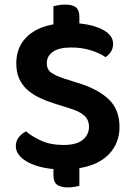

<svg xmlns="http://www.w3.org/2000/svg" viewBox="-20 -723 584 837"><path d="M256 -91Q314 -91 341 -113.5Q368 -136 368 -170Q368 -201 347 -219.5Q326 -238 283 -251L219 -271Q181 -283 150 -298Q119 -313 97 -333.5Q75 -354 63 -381.5Q51 -409 51 -447Q51 -515 93.5 -559Q136 -603 213 -617V-696Q221 -698 234.5 -700.5Q248 -703 264 -703Q296 -703 311 -691Q326 -679 326 -650V-621Q392 -614 432.5 -591Q473 -568 473 -532Q473 -512 463.5 -497.5Q454 -483 440 -474Q416 -491 376.5 -503.5Q337 -516 290 -516Q238 -516 211 -497.5Q184 -479 184 -447Q184 -421 202.5 -407Q221 -393 261 -380L318 -362Q405 -336 453 -291Q501 -246 501 -169Q501 -100 456 -52Q411 -4 326 10V87Q318 89 305 91.5Q292 94 276 94Q244 94 228.5 82Q213 70 213 41V14Q139 7 94 -20.5Q49 -48 49 -86Q49 -109 62.5 -125.5Q76 -142 94 -150Q119 -128 160 -109.5Q201 -91 256 -91Z"/></svg>

Font: Baloo Da 2 SemiBold
Style: Regular
Weight: 600
Designer: Noopur Datye, Sulekha Rajkumar and Ek Type
Foundry: Ek Type
Version: Version 1.640;hotconv 1.0.111;makeotfexe 2.5.65597; ttfautoh